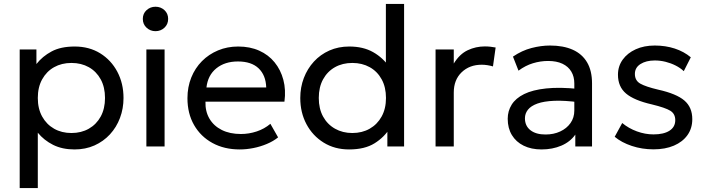

<svg xmlns="http://www.w3.org/2000/svg" viewBox="-20 -740 3568 970"><path d="M79.5 210V-490H164V-416.5Q194.5 -455.5 240.8 -480.2Q287 -505 357.5 -505Q430.5 -505 486 -470.8Q541.5 -436.5 572.8 -377.5Q604 -318.5 604 -245Q604 -191.5 586.2 -144.2Q568.5 -97 535.5 -61.2Q502.5 -25.5 457.2 -5.2Q412 15 356.5 15Q294.5 15 248.2 -8.2Q202 -31.5 171 -69.5V210ZM341 -68Q390.5 -68 428.8 -89.8Q467 -111.5 488.8 -151.2Q510.5 -191 510.5 -245Q510.5 -299.5 488.8 -339.2Q467 -379 428.8 -400.5Q390.5 -422 341 -422Q291.5 -422 253.2 -400.5Q215 -379 193 -339.2Q171 -299.5 171 -245Q171 -191 193 -151.2Q215 -111.5 253.2 -89.8Q291.5 -68 341 -68Z M719.5 0V-490H811.5V0ZM765.5 -582.5Q739.5 -582.5 720.5 -600Q701.5 -617.5 701.5 -644.5Q701.5 -671.5 720.5 -688.8Q739.5 -706 765.5 -706Q792 -706 810.8 -688.8Q829.5 -671.5 829.5 -644.5Q829.5 -617.5 810.8 -600Q792 -582.5 765.5 -582.5Z M1191 15Q1113 15 1053.5 -17.5Q994 -50 960.5 -108.2Q927 -166.5 927 -244Q927 -300 946.2 -348Q965.5 -396 1000.2 -431Q1035 -466 1081.8 -485.5Q1128.5 -505 1183.5 -505Q1243 -505 1289.8 -484Q1336.5 -463 1367.2 -425.2Q1398 -387.5 1411.5 -336.8Q1425 -286 1417 -226.5H1018Q1016.5 -177.5 1038 -140.8Q1059.5 -104 1100.2 -83.5Q1141 -63 1197 -63Q1238 -63 1277 -76Q1316 -89 1346 -114.5L1385 -46Q1361 -26.5 1328.2 -12.8Q1295.5 1 1260 8Q1224.5 15 1191 15ZM1023 -298H1325Q1323 -360 1286.5 -394.8Q1250 -429.5 1182 -429.5Q1116 -429.5 1073 -394.8Q1030 -360 1023 -298Z M1743.5 15Q1671 15 1615.2 -19.5Q1559.5 -54 1528.2 -112.8Q1497 -171.5 1497 -245Q1497 -299 1515 -346Q1533 -393 1565.8 -428.8Q1598.5 -464.5 1644 -484.8Q1689.5 -505 1744.5 -505Q1815 -505 1865.2 -476.5Q1915.5 -448 1948 -400L1929.5 -379.5V-720H2021.5V0H1937V-115L1950.5 -94Q1922 -47 1872.2 -16Q1822.5 15 1743.5 15ZM1760 -68Q1809.5 -68 1847.8 -89.8Q1886 -111.5 1908 -151.2Q1930 -191 1930 -245Q1930 -299.5 1908.2 -339.2Q1886.5 -379 1848 -400.5Q1809.5 -422 1760 -422Q1710.5 -422 1672.2 -400.5Q1634 -379 1612.2 -339.2Q1590.5 -299.5 1590.5 -245Q1590.5 -191 1612.2 -151.2Q1634 -111.5 1672.5 -89.8Q1711 -68 1760 -68Z M2180.5 0V-490H2272.5V-419Q2302 -467 2342.8 -486.2Q2383.5 -505.5 2429.5 -505.5Q2444 -505.5 2457.5 -504Q2471 -502.5 2484 -500L2470.5 -404.5Q2456.5 -408.5 2442 -410.8Q2427.5 -413 2413.5 -413Q2352 -413 2312.2 -374.8Q2272.5 -336.5 2272.5 -272.5V0Z M2716 15Q2664 15 2625.5 -4Q2587 -23 2566 -57.8Q2545 -92.5 2545 -140Q2545 -179 2565 -211.2Q2585 -243.5 2628 -264.8Q2671 -286 2739.5 -293.2Q2808 -300.5 2905 -290.5L2907.5 -223Q2832.5 -233 2780 -230.8Q2727.5 -228.5 2695 -216.8Q2662.5 -205 2647.2 -185.8Q2632 -166.5 2632 -142.5Q2632 -104 2659.8 -82.2Q2687.5 -60.5 2736 -60.5Q2777.5 -60.5 2810.2 -75.8Q2843 -91 2862.2 -118.2Q2881.5 -145.5 2881.5 -181.5V-318.5Q2881.5 -353 2866.2 -378.5Q2851 -404 2821.5 -418Q2792 -432 2749 -432Q2710.5 -432 2672.5 -420.5Q2634.5 -409 2599.5 -383L2571.5 -454Q2617 -485 2665.5 -497.5Q2714 -510 2758.5 -510Q2826 -510 2873.5 -488.8Q2921 -467.5 2946 -425Q2971 -382.5 2971 -319V0H2886.5V-60Q2861 -23.5 2816 -4.2Q2771 15 2716 15Z M3281.5 14.5Q3223.5 14.5 3171.8 -2.8Q3120 -20 3085.5 -49L3123.5 -118.5Q3156 -91.5 3197.8 -76.2Q3239.5 -61 3281.5 -61Q3333.5 -61 3362.5 -79.8Q3391.5 -98.5 3391.5 -133Q3391.5 -165 3366.5 -180.5Q3341.5 -196 3273.5 -212.5Q3183.5 -233 3142.8 -267.5Q3102 -302 3102 -362.5Q3102 -405.5 3126 -438.8Q3150 -472 3191.8 -491Q3233.5 -510 3288 -510Q3342 -510 3388.8 -494.8Q3435.5 -479.5 3470 -450.5L3434.5 -380.5Q3417 -397 3393.2 -409Q3369.5 -421 3342.5 -427.8Q3315.5 -434.5 3288.5 -434.5Q3244 -434.5 3215.8 -416.5Q3187.5 -398.5 3187.5 -366.5Q3187.5 -333 3214.8 -317.5Q3242 -302 3305.5 -287Q3397.5 -266.5 3437.5 -232.2Q3477.5 -198 3477.5 -138Q3477.5 -91.5 3453 -57.2Q3428.5 -23 3384.5 -4.2Q3340.5 14.5 3281.5 14.5Z"/></svg>

Font: Geologica Roman Light
Style: Regular
Weight: 300
Designer: Sindre Bremnes, Frode Helland
Foundry: Monokrom Skriftforlag AS
Version: Version 1.010;gftools[0.9.28]